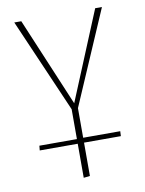

<svg xmlns="http://www.w3.org/2000/svg" viewBox="-80 -465 613 811"><g transform="rotate(-10 226.0 -59.5)"><path d="M240 122H399L398 143H240V286L213 289V143H50L52 123H213V-5L38 -408H68L228 -28L385 -408H414L240 -5Z"/></g></svg>

Font: Ysabeau Extralight
Style: Regular
Weight: 200
Designer: Christian Thalmann (Catharsis Fonts)
Version: Version 0.003